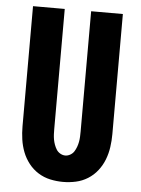

<svg xmlns="http://www.w3.org/2000/svg" viewBox="-53 -777 606 826"><g transform="rotate(5 250.0 -364.0)"><path d="M250 7Q222 7 194.5 1Q167 -5 143 -20Q119 -35 101.5 -57.5Q84 -80 74 -106Q64 -132 60 -160Q56 -188 56 -216V-735H193V-216Q193 -205 193.5 -193.5Q194 -182 196 -171Q198 -160 202 -149Q206 -138 212 -128.5Q218 -119 228.5 -113Q239 -107 250 -107Q261 -107 271.5 -113Q282 -119 288 -128.5Q294 -138 298 -149Q302 -160 304 -171Q306 -182 306.5 -193.5Q307 -205 307 -216V-735H444V-216Q444 -188 440 -160Q436 -132 426 -106Q416 -80 398.5 -57.5Q381 -35 357 -20Q333 -5 305.5 1Q278 7 250 7Z"/></g></svg>

Font: Iosevka Heavy
Style: Regular
Weight: 900
Monospace: yes
Designer: Belleve Invis
Foundry: Belleve Invis
Version: Version 32.5.0; ttfautohint (v1.8.4)